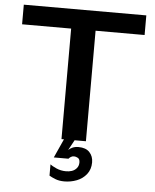

<svg xmlns="http://www.w3.org/2000/svg" viewBox="-58 -709 784 970"><g transform="rotate(5 333.5 -224.0)"><path d="M271.9 0V-560.5H23.1V-660H644.4V-560.5H395.8V0ZM304.5 211.7Q278.3 211.7 258.9 204Q239.5 196.3 227.7 189.1V132Q236.4 139.2 259.2 149.6Q282 159.9 309.4 159.9Q324.1 159.9 338.2 155.4Q352.3 150.8 362.4 139Q372.5 127.2 372.5 109.7Q372.5 92.7 362.3 87Q352.2 81.3 342.7 81.3Q333.8 81.3 326.8 85.8Q319.7 90.3 315.7 95.6H241.3L289.9 -11.9L342.3 -7L310.2 51.9Q317.5 44.5 330.6 38.4Q343.7 32.4 361.3 32.4Q398.6 32.4 417.4 52.6Q436.3 72.9 436.3 103.6Q436.3 139.1 417 163.7Q397.8 188.3 367.6 200Q337.3 211.7 304.5 211.7Z"/></g></svg>

Font: Panamera Thin
Style: Regular
Weight: 100
Designer: Bastien Sozeau
Foundry: NBR — Bastien Sozeau
Version: Version 3.003;gftools[0.9.33]